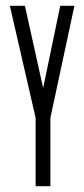

<svg xmlns="http://www.w3.org/2000/svg" viewBox="-20 -643 290 663"><path d="M103 0V-236L14 -623H66L129 -339L188 -623H237L154 -236V0Z"/></svg>

Font: Inconsolata UltraCondensed
Style: Regular
Weight: 400
Width: 1
Monospace: yes
Designer: Raph Levien, Cyreal, Brenton Simpson
Foundry: Raph Levien, Cyreal, Google
Version: Version 3.001; ttfautohint (v1.8.2.53-6de2)